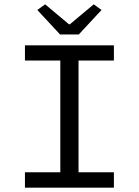

<svg xmlns="http://www.w3.org/2000/svg" viewBox="-20 -865 640 885"><path d="M95 0V-71H258V-586H95V-656H505V-586H342V-71H505V0ZM257 -706 152 -819 188 -845 298 -753H302L412 -845L448 -819L343 -706Z"/></svg>

Font: Source Code Pro
Style: Regular
Weight: 400
Monospace: yes
Designer: Paul D. Hunt, Teo Tuominen
Foundry: Adobe Systems Incorporated
Version: Version 1.018;hotconv 1.0.116;makeotfexe 2.5.65601